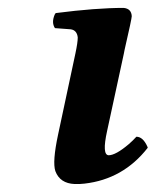

<svg xmlns="http://www.w3.org/2000/svg" viewBox="-20 -456 394 486"><path d="M293.5 -320.3 251 -124Q237.8 -64 254.9 -63Q272.9 -63 306.2 -91.3Q316.9 -100.6 325.2 -109.9Q341.8 -109.9 353 -85Q354 -83 354 -82Q292 -2.4 193.8 8.8Q181.2 10.3 168.9 9.8Q131.8 8.3 120.1 -22.9Q112.3 -46.4 127 -115.2L170.9 -320.8Q176.8 -348.6 176.8 -361.3Q174.8 -379.4 159.2 -381.8L119.1 -384.8Q109.9 -398.4 118.2 -418.5Q119.6 -421.4 121.1 -422.9Q223.1 -436 293 -436Q312.5 -434.1 313.5 -415Q313.5 -408.7 295.4 -330.1Q294.4 -324.7 293.5 -320.3Z"/></svg>

Font: Linux Libertine Capitals O
Style: Bold Italic Samll Caps
Weight: 400
Italic angle: -12°
Designer: Philipp H. Poll
Foundry: Philipp H. Poll
Version: Version 5.0.4